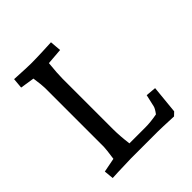

<svg xmlns="http://www.w3.org/2000/svg" viewBox="-194 -844 983 983"><g transform="rotate(-45 297.5 -352.5)"><path d="M56 -47 133 -62Q142 -125 142 -140V-566Q142 -586 134 -642L57 -654L62 -710Q155 -705 178 -705Q216 -705 264 -707Q312 -709 329 -710L334 -649L246 -642Q239 -572 239 -536V-170Q239 -122 247 -60H362Q401 -60 448 -69Q466 -93 469 -106L484 -172L540 -167L525 -14L506 4Q414 0 392 0H197L102 3L61 5Z"/></g></svg>

Font: Andada Pro Medium
Style: Regular
Weight: 500
Designer: Carolina Giovagnoli
Foundry: Huerta Tipografica
Version: Version 3.005; ttfautohint (v1.8.4)